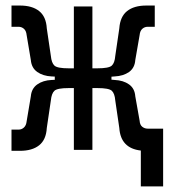

<svg xmlns="http://www.w3.org/2000/svg" viewBox="-20 -541 626 693"><path d="M21.5 3.4V-73.2H47.4Q58.1 -73.2 66.4 -80.8Q74.7 -88.4 76.2 -103.5L91.3 -193.4Q93.8 -221.7 114.5 -236.3Q135.3 -251 166.5 -252.4L177.7 -252.9V-264.6L166.5 -265.1Q135.3 -266.6 114.5 -281.2Q93.8 -295.9 91.3 -324.2L76.2 -414.1Q74.7 -429.7 66.4 -437Q58.1 -444.3 47.4 -444.3H21.5V-521H52.2Q96.2 -521 121.3 -501Q146.5 -481 148.9 -438.5L163.6 -338.9Q166 -314 176.5 -304.2Q187 -294.4 228 -294.4H246.6V-517.6H313.5V-294.4H331.5Q373 -294.4 383.5 -304.2Q394 -314 396 -338.9L410.6 -438.5Q413.6 -481 438.7 -501Q463.9 -521 507.8 -521H538.6V-444.3H512.7Q502 -444.3 493.7 -437Q485.4 -429.7 483.9 -414.1L468.3 -324.2Q466.3 -295.9 445.8 -281.2Q425.3 -266.6 393.6 -265.1L382.3 -264.2V-253.4L393.6 -252.4Q425.3 -251 445.8 -236.3Q466.3 -221.7 468.3 -193.4L483.9 -105.5Q484.9 -90.3 493.4 -83.5Q502 -76.7 512.7 -76.7H568.8V131.8H488.3V2.4Q415.5 -5.9 410.6 -79.1L396 -178.7Q394 -203.6 383.5 -213.4Q373 -223.1 331.5 -223.1H313.5V0H246.6V-223.1H228Q187 -223.1 176.5 -213.4Q166 -203.6 163.6 -178.7L148.9 -79.1Q146.5 -36.6 121.3 -16.6Q96.2 3.4 52.2 3.4Z"/></svg>

Font: Cascadia Mono NF SemiLight
Style: Regular
Weight: 350
Monospace: yes
Designer: Aaron Bell
Foundry: Saja Typeworks
Version: Version 2404.023; ttfautohint (v1.8.4)